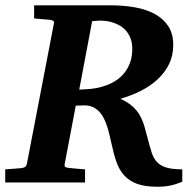

<svg xmlns="http://www.w3.org/2000/svg" viewBox="-33 -691 736 727"><path d="M657.2 -2.9Q634.3 6.8 612.3 11.5Q590.3 16.1 563 16.1Q516.6 16.1 486.8 5.4Q457 -5.4 438 -26.1Q418.9 -46.9 408.2 -77.1Q397.5 -107.4 389.2 -147Q385.7 -161.6 382.1 -178Q378.4 -194.3 373.3 -210.4Q368.2 -226.6 361.1 -241.2Q354 -255.9 343.5 -267.3Q333 -278.8 319.1 -285.4Q305.2 -292 286.1 -292Q279.8 -292 271 -291.5Q262.2 -291 253.9 -291L211.9 -69.8Q210.4 -61.5 214.4 -58.8Q218.3 -56.2 228 -55.2Q236.8 -54.2 247.1 -53.2Q255.4 -52.2 266.6 -51.5Q277.8 -50.8 289.1 -49.8V0H-13.2V-49.8Q-2 -50.8 8.5 -51.3Q19 -51.8 27.3 -52.7Q37.1 -53.7 45.9 -54.2Q55.2 -55.2 60.8 -58.1Q66.4 -61 68.8 -70.8L170.9 -601.1Q173.3 -609.4 168.5 -612.3Q163.6 -615.2 153.8 -616.2Q144.5 -616.7 135.3 -617.7Q127 -618.7 116.7 -619.4Q106.4 -620.1 96.2 -621.1V-670.9H384.8Q435.1 -670.9 478.5 -663.1Q522 -655.3 554.2 -637.5Q586.4 -619.6 604.7 -591.1Q623 -562.5 623 -521Q623 -481.4 607.7 -449.5Q592.3 -417.5 565.4 -392.1Q538.6 -366.7 502 -347.9Q465.3 -329.1 422.9 -316.9Q451.7 -303.7 469.2 -287.8Q486.8 -272 497.6 -252.2Q508.3 -232.4 514.9 -208.7Q521.5 -185.1 528.8 -157.2Q535.6 -130.9 542.2 -110.8Q548.8 -90.8 561.8 -77.1Q574.7 -63.5 596.9 -56.6Q619.1 -49.8 657.2 -49.8ZM467.8 -505.9Q467.8 -530.3 460.4 -547.9Q453.1 -565.4 441.7 -577.4Q430.2 -589.4 416 -596.7Q401.9 -604 387.7 -607.7Q373.5 -611.3 361.1 -612.3Q348.6 -613.3 340.8 -612.8L315.9 -610.8L267.1 -352.1H273.9Q278.3 -352.1 282.2 -352.5Q287.1 -352.5 292 -353Q311 -353.5 331.5 -357.4Q352.1 -361.3 371.6 -368.7Q391.1 -376 408.4 -387.7Q425.8 -399.4 439 -416.3Q452.1 -433.1 460 -455.3Q467.8 -477.5 467.8 -505.9Z"/></svg>

Font: Charis SIL Afr
Style: Bold Italic
Weight: 700
Italic angle: -11°
Foundry: SIL International
Version: Version 5.000